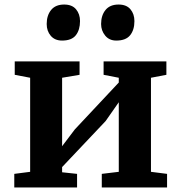

<svg xmlns="http://www.w3.org/2000/svg" viewBox="-20 -827 798 847"><path d="M331 -556V-497L254 -484V-182L310 -256L504 -463V-484L437 -497V-556H714V-497L646 -484V-69L717 -60V0H429V-60L504 -69V-376L446 -293L254 -90V-67L320 -60V0H43V-60L113 -69V-484L45 -497V-556ZM186 -721Q186 -759 205.5 -783Q225 -807 263 -807Q298 -807 315.5 -786Q333 -765 333 -734Q333 -695 314.5 -671.5Q296 -648 254 -648Q222 -648 204 -669Q186 -690 186 -721ZM426 -721Q426 -759 445.5 -783Q465 -807 503 -807Q538 -807 555.5 -786Q573 -765 573 -734Q573 -695 554 -671.5Q535 -648 493 -648Q462 -648 444 -670Q426 -692 426 -721Z"/></svg>

Font: Koeln Type Serif
Style: Bold
Weight: 700
Designer: Eben Sorkin
Foundry: Eben Sorkin
Version: Version 2.002